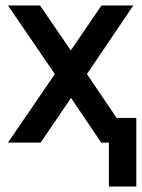

<svg xmlns="http://www.w3.org/2000/svg" viewBox="-20 -520 517 700"><path d="M239 -163 349 0H466L297 -250L466 -500H350L238 -336L126 -500H9L180 -250L9 0H128ZM377 160H477V-90H377Z"/></svg>

Font: Unageo
Style: Medium
Weight: 500
Designer: Richard Sepsi
Foundry: Richard Sepsi
Version: Version 2.000